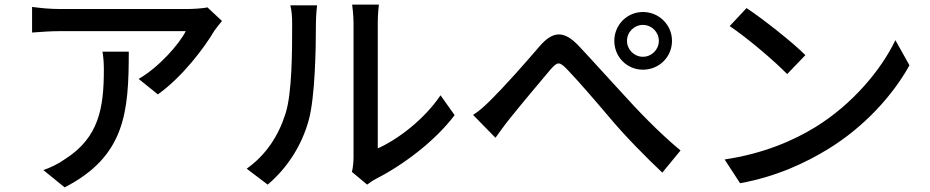

<svg xmlns="http://www.w3.org/2000/svg" viewBox="-20 -767 4030 832"><path d="M424 -543C429 -514 430 -490 430 -463C430 -297 407 -171 264 -79C232 -56 197 -40 168 -30L260 45C523 -90 538 -282 538 -543ZM879 -735C863 -731 818 -728 796 -728H237C197 -728 156 -732 119 -737V-626C162 -629 197 -632 237 -632H785C756 -575 669 -476 581 -425L664 -358C771 -434 866 -561 909 -634C917 -646 933 -665 942 -676Z M1140 33C1225 -39 1288 -137 1318 -247C1345 -347 1349 -550 1349 -664C1349 -699 1353 -736 1354 -744H1238C1244 -721 1246 -697 1246 -663C1246 -548 1246 -363 1217 -274C1188 -182 1135 -97 1049 -36ZM1571 33C1582 25 1592 17 1609 8C1724 -50 1865 -155 1950 -268L1889 -354C1817 -248 1704 -163 1617 -124V-667C1617 -708 1621 -741 1622 -747H1506C1506 -741 1512 -708 1512 -667V-85C1512 -62 1509 -39 1505 -22Z M2697 -590C2697 -628 2728 -659 2766 -659C2804 -659 2835 -628 2835 -590C2835 -552 2804 -521 2766 -521C2728 -521 2697 -552 2697 -590ZM2642 -590C2642 -520 2697 -465 2766 -465C2836 -465 2892 -520 2892 -590C2892 -659 2836 -715 2766 -715C2697 -715 2642 -659 2642 -590ZM2030 -269 2127 -170C2144 -193 2166 -225 2189 -253C2232 -307 2320 -412 2364 -464C2396 -501 2404 -501 2438 -466C2484 -418 2557 -334 2622 -257C2687 -179 2783 -82 2850 -19L2929 -115C2833 -194 2736 -297 2681 -358C2616 -428 2541 -512 2488 -568C2422 -638 2374 -632 2316 -564C2253 -490 2158 -384 2109 -336C2081 -308 2057 -286 2030 -269Z M3215 -732 3142 -654C3217 -604 3339 -500 3391 -446L3470 -528C3416 -583 3282 -688 3215 -732ZM3120 -76 3187 27C3342 -1 3469 -60 3570 -122C3726 -218 3849 -354 3921 -484L3860 -593C3799 -465 3674 -315 3513 -216C3417 -157 3287 -101 3120 -76Z"/></svg>

Font: Noto Sans Japanese Medium
Style: Regular
Weight: 500
Designer: Ryoko NISHIZUKA (kana & ideographs); Paul D. Hunt (Latin, Greek & Cyrillic); Wenlong ZHANG (bopomofo); Sandoll Communica
Foundry: Adobe Systems Incorporated
Version: Version 1.000;PS 1;hotconv 1.0.78;makeotf.lib2.5.61930